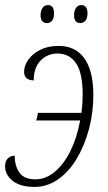

<svg xmlns="http://www.w3.org/2000/svg" viewBox="-34 -727 424 757"><path d="M102 10Q47 10 16.5 -13.5Q-14 -37 -14 -72Q-14 -91 -3.5 -102Q7 -113 24 -113Q24 -73 42.5 -46.5Q61 -20 106 -20Q147 -20 183 -50.5Q219 -81 244.5 -133.5Q270 -186 282 -252H109L116 -282H287Q290 -306 291 -323Q292 -340 292 -353Q292 -439 266 -477.5Q240 -516 192 -516Q154 -516 126.5 -488.5Q99 -461 99 -410Q61 -411 61 -444Q61 -468 77.5 -491.5Q94 -515 124.5 -530.5Q155 -546 197 -546Q264 -546 299 -496.5Q334 -447 334 -352Q334 -282 316.5 -217Q299 -152 268 -100.5Q237 -49 194.5 -19.5Q152 10 102 10ZM283 -636Q258 -636 258 -667Q258 -684 265.5 -695.5Q273 -707 286 -707Q311 -707 311 -675Q311 -653 302 -644.5Q293 -636 283 -636ZM152 -636Q126 -636 126 -667Q126 -684 133.5 -695.5Q141 -707 155 -707Q179 -707 179 -675Q179 -653 170.5 -644.5Q162 -636 152 -636Z"/></svg>

Font: Noto Serif ExtraCondensed ExtraLight
Style: Italic
Weight: 200
Width: 2
Italic angle: -12°
Designer: Monotype Design Team
Foundry: Monotype Imaging Inc.
Version: Version 2.014; ttfautohint (v1.8.4.7-5d5b)